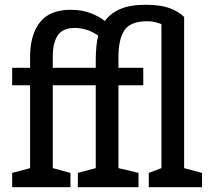

<svg xmlns="http://www.w3.org/2000/svg" viewBox="-20 -784 879 804"><path d="M603 -60 656 -80V-683Q644 -688 629 -691.5Q614 -695 596 -695Q527 -695 501.5 -658Q476 -621 476 -544V-500H580V-427H476V-80L560 -60V0H306V-60L381 -80V-427H201V-80L275 -60V0H31V-60L106 -80V-427H31V-500H106V-545Q106 -639 147.5 -691Q189 -743 275 -743Q325 -743 362 -728Q399 -713 419 -696Q442 -728 483 -746Q524 -764 591 -764Q652 -764 690 -750Q728 -736 751 -713V-80L826 -60V0H603ZM381 -500V-534Q381 -592 391 -635Q365 -653 340.5 -660Q316 -667 293 -667Q273 -667 256 -661.5Q239 -656 227 -642.5Q215 -629 208 -605Q201 -581 201 -545V-500Z"/></svg>

Font: Hermeneus One
Style: Regular
Weight: 400
Designer: Rodrigo Fuenzalida, Pablo Impallari
Foundry: Pablo Impallari, Rodrigo Fuenzalida
Version: Version 1.002; ttfautohint (v0.93) -l 8 -r 50 -G 200 -x 14 -